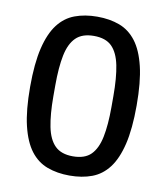

<svg xmlns="http://www.w3.org/2000/svg" viewBox="-80 -766 735 845"><g transform="rotate(10 287.0 -343.0)"><path d="M287 12Q232 12 187.5 -4.5Q143 -21 112.5 -61Q82 -101 65.5 -169.5Q49 -238 49 -343Q49 -448 65.5 -516.5Q82 -585 112.5 -625Q143 -665 187.5 -681.5Q232 -698 287 -698Q343 -698 387 -681.5Q431 -665 461.5 -625Q492 -585 508.5 -516.5Q525 -448 525 -343Q525 -238 508.5 -169.5Q492 -101 461.5 -61Q431 -21 387 -4.5Q343 12 287 12ZM287 -74Q340 -74 367.5 -101.5Q395 -129 406 -183Q417 -237 417 -317V-366Q417 -448 406 -502.5Q395 -557 367.5 -584.5Q340 -612 287 -612Q235 -612 207 -584.5Q179 -557 168 -503Q157 -449 157 -368V-319Q157 -239 168 -184Q179 -129 207 -101.5Q235 -74 287 -74Z"/></g></svg>

Font: Archivo SemiBold Medium
Style: Regular
Weight: 500
Version: Version 2.001